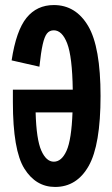

<svg xmlns="http://www.w3.org/2000/svg" viewBox="-20 -730 444 760"><path d="M31 -326V-375H268Q266 -506 246 -558Q226 -610 193 -610Q176 -610 166 -597.5Q156 -585 149 -554Q142 -523 136 -466L26 -491Q44 -609 85 -659.5Q126 -710 193 -710Q280 -710 329 -627Q378 -544 378 -350Q378 -156 331 -73Q284 10 198 10Q122 10 76.5 -62.5Q31 -135 31 -326ZM193 -90Q224 -90 243.5 -133.5Q263 -177 267 -285H121Q124 -178 143.5 -134Q163 -90 193 -90Z"/></svg>

Font: Piscolabis
Style: Regular
Weight: 400
Designer: Ariel Martín Pérez
Foundry: Tunera Type Foundry
Version: Version 1.000